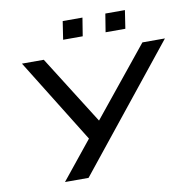

<svg xmlns="http://www.w3.org/2000/svg" viewBox="-95 -997 1083 1091"><g transform="rotate(-10 446.5 -451.5)"><path d="M192 0 380 -233 383 -197 68 -705H194L447 -304H438L763 -705H893L328 0ZM567 -798 584 -903H697L681 -798ZM322 -798 338 -903H452L435 -798Z"/></g></svg>

Font: Nunito Sans 7pt Expanded Medium
Style: Italic
Weight: 500
Width: 7
Italic angle: -9°
Designer: Vernon Adams
Foundry: Vernon Adams
Version: Version 3.101;gftools[0.9.27]